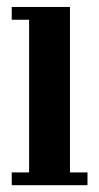

<svg xmlns="http://www.w3.org/2000/svg" viewBox="-20 -544 290 564"><path d="M14.5 0V-37.5H65.5V-486H14.5V-523.5H185.5V-37.5H237V0Z"/></svg>

Font: Imbue Thin 10pt
Style: Bold
Weight: 700
Version: Version 1.102